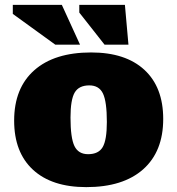

<svg xmlns="http://www.w3.org/2000/svg" viewBox="-20 -752 727 787"><path d="M333.5 15Q192.5 15 115.2 -56.2Q38 -127.5 38 -257.5Q38 -391 120.5 -464Q203 -537 353.5 -537Q494.5 -537 571.8 -465.8Q649 -394.5 649 -264.5Q649 -131 566.8 -58Q484.5 15 333.5 15ZM341 -120Q384 -120 401 -149.2Q418 -178.5 418 -252Q418 -335.5 402 -368.8Q386 -402 346 -402Q303.5 -402 286.2 -372.8Q269 -343.5 269 -270Q269 -186.5 285.2 -153.2Q301.5 -120 341 -120ZM308 -569H206.5L32.5 -695V-732H233.5ZM506.5 -569H408.5L305 -700.5V-732H492Z"/></svg>

Font: Newsreader 6pt ExtraBold
Style: Regular
Weight: 800
Designer: Hugues Gentile
Foundry: Production Type
Version: Version 1.003; ttfautohint (v1.8.3)